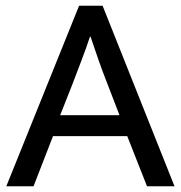

<svg xmlns="http://www.w3.org/2000/svg" viewBox="-20 -650 630 670"><path d="M256 -630H338L589 0H493L424 -175H165L97 0H2ZM190 -248H397L355 -357Q338 -400 324 -440Q310 -480 296 -522H294Q280 -480 265 -441Q250 -402 233 -357Z"/></svg>

Font: Mukta Mahee
Style: Regular
Weight: 400
Designer: Shuchita Grover, Noopur Datye, Girish Dalvi, Yashodeep Gholap
Foundry: Ek Type
Version: Version 2.538;PS 1.000;hotconv 16.6.51;makeotf.lib2.5.65220;